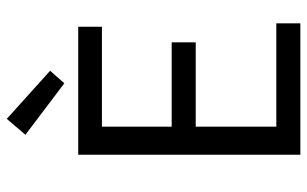

<svg xmlns="http://www.w3.org/2000/svg" viewBox="-190 -717 907 567"><g transform="rotate(-90 263.5 -433.5)"><path d="M301 -697 149 -812 196 -867 338 -739ZM90 0V-656H468V-586H173V-380H422V-309H173V-71H478V0Z"/></g></svg>

Font: TypoPRO Source Sans Pro
Style: Regular
Weight: 400
Designer: Paul D. Hunt
Foundry: Adobe Systems Incorporated
Version: Version 2.020;PS 2.000;hotconv 1.0.86;makeotf.lib2.5.63406